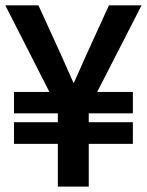

<svg xmlns="http://www.w3.org/2000/svg" viewBox="-23 -674 544 710"><path d="M119.1 -654.3 201.7 -473.6Q216.8 -440.4 231.2 -407Q245.6 -373.5 267.1 -326.7H230.5Q253.4 -374 267.8 -407.2Q282.2 -440.4 297.4 -473.6L379.9 -654.3H500.5L336.4 -334H468.3V-254.9H305.2V-222.2H468.3V-142.1H305.2V16.1H190.9V-142.1H28.8V-222.2H190.9V-254.9H28.8V-334H159.7L-3.4 -654.3Z"/></svg>

Font: Pyidaungsu Book
Style: Bold
Weight: 700
Designer: Sun Tun
Foundry: MCF
Version: Version 1.008;February 27, 2020;FontCreator 11.0.0.2408 32-b